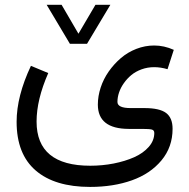

<svg xmlns="http://www.w3.org/2000/svg" viewBox="-20 -523 768 779"><path d="M263.7 -345.2 169.4 -503.4H230L298.3 -386.2L367.2 -503.4H427.7L333 -345.2ZM175.8 -226.6Q128.4 -118.7 128.4 -29.8Q128.4 149.4 346.2 149.4Q395 149.4 441.2 140.4Q487.3 131.3 524.2 115Q561 98.6 583.5 73Q606 47.4 606 16.6Q606 5.4 596.2 2.7Q586.4 0 556.2 0H502Q377 -0.5 377 -98.6Q377 -132.8 388.4 -167.7Q399.9 -202.6 421.1 -232.9Q442.4 -263.2 470.2 -287.1Q498 -311 533.2 -324.7Q568.4 -338.4 605.5 -338.4Q646 -338.4 685.1 -320.8L659.7 -242.2Q631.8 -250.5 605.5 -250.5Q578.6 -250.5 554.4 -241.7Q530.3 -232.9 512.9 -218.5Q495.6 -204.1 482.7 -185.8Q469.7 -167.5 463.1 -147.9Q456.5 -128.4 456.5 -109.4Q456.5 -84.5 510.3 -84.5H566.4Q627.4 -84.5 653.8 -64.7Q680.2 -44.9 680.2 -0.5Q680.2 73.7 635 127.9Q589.8 182.1 514.9 208.7Q439.9 235.4 345.7 235.4Q202.1 235.4 124.8 168.7Q47.4 102.1 47.4 -28.8Q47.4 -132.8 105.5 -255.9Z"/></svg>

Font: Samim FD
Style: FD
Weight: 400
Foundry: DejaVu fonts team - Redesigned by Saber Rastikerdar
Version: Version 4.00 December 17, 2020